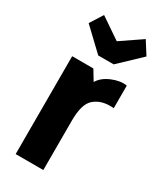

<svg xmlns="http://www.w3.org/2000/svg" viewBox="-201 -860 769 926"><g transform="rotate(30 183.5 -397.0)"><path d="M56 0H210V-275Q210 -366 244.5 -397.5Q279 -429 334 -429Q339 -429 344.5 -429Q350 -429 355 -428V-554Q317 -560 272 -541Q227 -522 208 -489L174 -545H56ZM249 -611 367 -723 322 -794 206 -715 90 -794 45 -723 163 -611Z"/></g></svg>

Font: Secuela Black
Style: Regular
Weight: 900
Designer: Fernando Haro
Foundry: deFharo
Version: Version 1.704